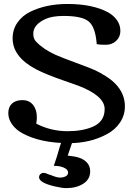

<svg xmlns="http://www.w3.org/2000/svg" viewBox="-20 -713 668 972"><path d="M311.5 140.1Q290.5 126.5 252.4 126.5Q268.1 82.5 282.7 29.8L291.5 3.9L346.2 5.9V6.3L322.8 74.7L323.2 76.2V74.7Q357.9 78.1 381.3 85.7Q404.8 93.3 420.7 110.6Q436.5 127.9 436.5 154.3Q436.5 194.8 401.6 217Q366.7 239.3 316.4 239.3Q293.5 239.3 258.8 231Q177.7 212.4 177.7 184.1Q177.7 174.8 184.6 168.5Q191.4 162.1 200.2 162.1Q209 162.1 220.7 167.5Q232.4 172.9 236.3 172.9Q267.1 186 283.4 186Q299.8 186 312.3 179.7Q324.7 173.3 324.7 160.9Q324.7 148.4 311.5 140.1ZM303.2 -632.3Q243.7 -632.3 210 -616.7Q148.4 -588.4 148.4 -542Q148.4 -517.1 162.6 -502.4Q200.2 -462.9 261.2 -435.5Q297.9 -419.4 367.4 -394Q437 -368.7 461.4 -357.4Q485.8 -346.2 515.9 -327.1Q545.9 -308.1 565.4 -287.6Q612.3 -238.3 612.3 -174.8Q612.3 -129.4 587.6 -92.8Q563 -56.2 522 -34.2Q437.5 11.7 329.6 11.7Q184.1 11.7 91.8 -39.1Q61 -56.2 41.5 -83Q22 -109.9 22 -140.4Q22 -170.9 40.5 -188.5Q59.1 -206.1 93.5 -206.1Q127.9 -206.1 147.2 -182.1Q166.5 -158.2 166.5 -119.6Q166.5 -104.5 163.6 -86.9Q237.8 -48.8 322.3 -48.8Q397 -48.8 449.7 -71.3Q509.8 -97.2 509.8 -161.1Q509.8 -228 376 -279.3Q353.5 -287.6 306.6 -303.7Q210.9 -336.9 162.6 -362.3Q43.9 -424.8 43.9 -519Q43.9 -563.5 67.9 -598.1Q91.8 -632.8 131.8 -652.8Q212.9 -692.9 321.3 -692.9Q448.7 -692.9 527.3 -650.4Q554.7 -635.3 572 -611.1Q589.4 -586.9 589.4 -556.4Q589.4 -525.9 568.1 -506.1Q546.9 -486.3 515.6 -486.3Q484.4 -486.3 469.7 -489.3Q463.4 -575.2 429.7 -603.8Q396 -632.3 303.2 -632.3Z"/></svg>

Font: Corben
Style: Regular
Weight: 400
Designer: vernon adams
Foundry: vernon adams
Version: Version 1.101